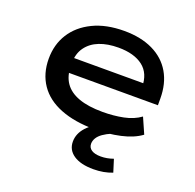

<svg xmlns="http://www.w3.org/2000/svg" viewBox="-125 -637 980 967"><g transform="rotate(20 365.5 -154.0)"><path d="M408 9Q303 9 226.5 -21Q150 -51 110.5 -109Q71 -167 71 -247Q71 -323 108 -381.5Q145 -440 215 -474Q285 -508 382 -508Q471 -508 535.5 -477Q600 -446 634 -388Q668 -330 668 -249V-214H163V-293H586L562 -271Q562 -346 514.5 -382.5Q467 -419 383 -419Q325 -419 281.5 -402Q238 -385 213 -350.5Q188 -316 188 -265V-252Q188 -197 213 -160.5Q238 -124 289 -105.5Q340 -87 417 -87Q476 -87 528 -97.5Q580 -108 617 -135L654 -51Q612 -20 546.5 -5.5Q481 9 408 9ZM472 200Q404 200 366 174.5Q328 149 328 104Q328 61 361 25Q394 -11 459 -36L499 0Q473 11 454.5 24Q436 37 427 52Q418 67 418 83Q418 104 435.5 115.5Q453 127 485 127Q502 127 518.5 124Q535 121 552 115L573 182Q550 191 525 195.5Q500 200 472 200Z"/></g></svg>

Font: Nunito Sans 7pt Expanded SemiBold
Style: Regular
Weight: 600
Width: 7
Designer: Vernon Adams
Foundry: Vernon Adams
Version: Version 3.101;gftools[0.9.27]